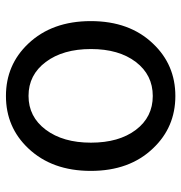

<svg xmlns="http://www.w3.org/2000/svg" viewBox="-2 -595 610 646"><g transform="rotate(-90 303.0 -272.0)"><path d="M127 -62Q51 -141 51 -271.5Q51 -402 127 -482Q198 -557 303 -557Q408 -557 479 -482Q555 -402 555 -271.5Q555 -141 479 -62Q408 13 303 13Q198 13 127 -62ZM189 -120Q232 -63 303 -63Q374 -63 417.5 -120Q461 -177 461 -271Q461 -365 417.5 -423Q374 -481 303.5 -481Q233 -481 189.5 -423Q146 -365 146 -271Q146 -177 189 -120Z"/></g></svg>

Font: Resource Han Rounded HK
Style: Regular
Weight: 400
Designer: Cyano Hao (round all glyphs); Ryoko NISHIZUKA  (kana, bopomofo & ideographs); Paul D. Hunt (Latin, Greek & Cyrillic); Sa
Foundry: Cyano Hao
Version: 0.990